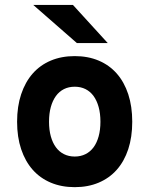

<svg xmlns="http://www.w3.org/2000/svg" viewBox="-20 -752 610 784"><path d="M285.2 12.2Q231 12.2 187.5 -6.1Q144 -24.4 113.5 -58.8Q83 -93.3 66.4 -142.8Q49.8 -192.4 49.8 -254.9Q49.8 -317.4 66.4 -367.2Q83 -417 113.5 -451.7Q144 -486.3 187.5 -504.6Q231 -522.9 285.2 -522.9Q339.4 -522.9 382.8 -504.6Q426.3 -486.3 456.8 -451.7Q487.3 -417 503.7 -367.2Q520 -317.4 520 -254.9Q520 -192.4 503.7 -142.8Q487.3 -93.3 456.8 -58.8Q426.3 -24.4 382.8 -6.1Q339.4 12.2 285.2 12.2ZM285.2 -112.8Q309.6 -112.8 329.1 -122.6Q348.6 -132.3 362.1 -150.6Q375.5 -168.9 382.8 -195.3Q390.1 -221.7 390.1 -254.9Q390.1 -288.6 382.8 -314.9Q375.5 -341.3 362.1 -359.9Q348.6 -378.4 329.1 -388.2Q309.6 -397.9 285.2 -397.9Q260.7 -397.9 241.2 -388.2Q221.7 -378.4 208.3 -359.9Q194.8 -341.3 187.5 -314.9Q180.2 -288.6 180.2 -254.9Q180.2 -221.7 187.5 -195.3Q194.8 -168.9 208.3 -150.6Q221.7 -132.3 241.2 -122.6Q260.7 -112.8 285.2 -112.8ZM293.9 -576.2 115.7 -731.9H277.8L419.9 -576.2Z"/></svg>

Font: Overpass
Style: Bold
Weight: 700
Designer: Delve Withrington
Foundry: Delve Fonts
Version: Version 1.001